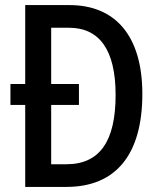

<svg xmlns="http://www.w3.org/2000/svg" viewBox="-20 -734 632 754"><path d="M253 -714H79V-404H21V-322H79V0H241C434 0 539 -126 539 -365C539 -593 433 -714 253 -714ZM251 -625C369 -625 434 -540 434 -361C434 -180 372 -89 241 -89H181V-322H290V-404H181V-625Z"/></svg>

Font: Noto Sans Sinhala Condensed Medium
Style: Regular
Weight: 500
Width: 3
Designer: Jelle Bosma - Monotype Design Team
Foundry: Monotype Imaging Inc.
Version: Version 2.006